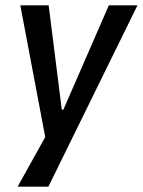

<svg xmlns="http://www.w3.org/2000/svg" viewBox="-20 -518 534 718"><path d="M46 180 155 -16 157 36 56 -498H162L211 -108H217L387 -498H494L161 180Z"/></svg>

Font: Nunito Sans 7pt Condensed SemiBold
Style: Italic
Weight: 600
Width: 3
Italic angle: -9°
Designer: Vernon Adams
Foundry: Vernon Adams
Version: Version 3.101;gftools[0.9.27]